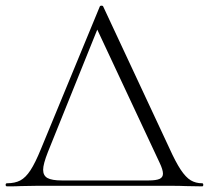

<svg xmlns="http://www.w3.org/2000/svg" viewBox="-23 -659 741 681"><path d="M2 -9Q30 -9 49 -19Q68 -29 85 -55Q102 -81 122 -130L331 -636Q332 -639 337 -639Q342 -639 343 -636L577 -135Q600 -84 618 -57Q636 -30 653.5 -19.5Q671 -9 694 -9Q698 -9 698 -3.5Q698 2 694 2L636 1Q617 0 580 0H110L51 1Q36 2 2 2Q-3 2 -3 -3.5Q-3 -9 2 -9ZM555 -43Q555 -57 543 -82L322 -554L147 -120Q130 -77 130 -57Q130 -36 145.5 -27.5Q161 -19 196 -19H504Q531 -19 543 -24.5Q555 -30 555 -43Z"/></svg>

Font: Cormorant Unicase Light
Style: Regular
Weight: 300
Designer: Christian Thalmann (Catharsis Fonts)
Foundry: Catharsis Fonts
Version: Version 4.000